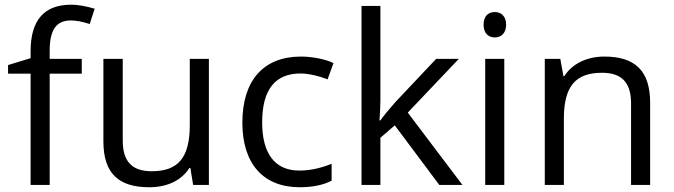

<svg xmlns="http://www.w3.org/2000/svg" viewBox="-20 -785 2860 815"><path d="M327.1 -535.2H190.9V-569.8C190.9 -659.7 219.7 -698.2 280.8 -698.2C302.7 -698.2 329.6 -693.4 360.8 -683.1L381.8 -748C343.8 -759.3 310.5 -765.1 282.2 -765.1C167.5 -765.1 109.9 -699.2 109.9 -567.9V-538.1L14.2 -508.8V-472.2H109.9V0H190.9V-472.2H327.1Z M418.9 -535.2V-185.1C418.9 -48.8 483.4 9.8 613.8 9.8C689.5 9.8 750.5 -19 783.7 -71.8H788.1L799.8 0H866.7V-535.2H785.6V-253.9C785.6 -115.2 735.8 -58.1 624 -58.1C539.6 -58.1 501 -100.6 501 -188V-535.2Z M1252.4 9.8C1306.6 9.8 1352.1 0.5 1387.7 -18.1V-89.8C1340.8 -70.8 1294.9 -61 1250.5 -61C1146.5 -61 1092.8 -133.8 1092.8 -265.1C1092.8 -403.8 1147 -473.1 1255.9 -473.1C1288.6 -473.1 1335 -462.4 1370.6 -448.2L1395.5 -517.1C1366.2 -532.2 1309.1 -544.9 1257.8 -544.9C1098.1 -544.9 1008.8 -443.4 1008.8 -264.2C1008.8 -89.8 1097.7 9.8 1252.4 9.8Z M1590.8 -273.9C1593.3 -311.5 1594.7 -338.9 1594.7 -356.9V-759.8H1514.6V0H1594.7V-200.2L1655.8 -252.9L1844.7 0H1942.9L1710.9 -307.1L1927.7 -535.2H1831.5L1658.7 -352.1C1629.9 -319.8 1608.9 -293.9 1594.7 -273.9Z M2032.7 -680.2C2032.7 -643.6 2053.2 -626 2080.6 -626C2106.4 -626 2128.4 -643.6 2128.4 -680.2C2128.4 -716.8 2106.4 -733.9 2080.6 -733.9C2053.2 -733.9 2032.7 -717.3 2032.7 -680.2ZM2120.6 -535.2H2039.6V0H2120.6Z M2739.7 0V-349.1C2739.7 -485.8 2674.3 -544.9 2545.4 -544.9C2471.7 -544.9 2408.7 -514.6 2375.5 -461.9H2371.6L2358.4 -535.2H2292.5V0H2373.5V-280.8C2373.5 -419.9 2423.8 -476.1 2535.6 -476.1C2620.1 -476.1 2658.7 -433.6 2658.7 -346.2V0Z"/></svg>

Font: Open Sans
Style: Regular
Weight: 400
Foundry: Ascender Corporation
Version: Version 1.100;PS 001.100;hotconv 1.0.88;makeotf.lib2.5.64775